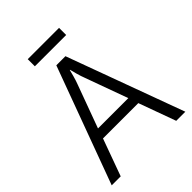

<svg xmlns="http://www.w3.org/2000/svg" viewBox="-236 -965 1088 1088"><g transform="rotate(-45 308.0 -421.0)"><path d="M166 -223 85 0H13L272 -703H345L603 0H530L449 -223ZM280 -539 186 -283H429L336 -539Q328 -559 319.5 -589.5Q311 -620 309 -630H307Q305 -620 296.5 -589.5Q288 -559 280 -539ZM433 -842V-785H182V-842Z"/></g></svg>

Font: Museo Sans Light
Style: Regular
Weight: 300
Designer: Jos Buivenga
Foundry: Jos Buivenga & Rosetta Type Foundry (extension, remastering)
Version: Version 3.600;PS 1.000;hotconv 1.0.88;makeotf.lib2.5.647800;